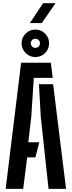

<svg xmlns="http://www.w3.org/2000/svg" viewBox="-20 -1198 455 1218"><path d="M16 0 114 -800H302.5L314.5 -704H194.5L178.5 -457.5L159.5 -295.5H229.5L204.5 -199.5H152.5L127 0ZM288 0 238.5 -458.5 227 -664H317L399 0ZM204 -836Q168.5 -836 142.8 -861.5Q117 -887 117 -923.5Q117 -959.5 142.8 -985Q168.5 -1010.5 204 -1010.5Q240.5 -1010.5 266 -985Q291.5 -959.5 291.5 -923.5Q291.5 -887 266 -861.5Q240.5 -836 204 -836ZM204 -894.5Q216.5 -894.5 225 -902.8Q233.5 -911 233.5 -923.5Q233.5 -935.5 225 -944Q216.5 -952.5 204 -952.5Q192 -952.5 183.8 -944Q175.5 -935.5 175.5 -923.5Q175.5 -911 183.8 -902.8Q192 -894.5 204 -894.5ZM169.5 -1051.5 253 -1177.5H332L245 -1051.5Z"/></svg>

Font: Big Shoulders Stencil Display Thin
Style: Bold
Weight: 700
Version: Version 2.001